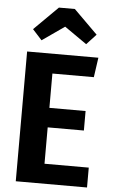

<svg xmlns="http://www.w3.org/2000/svg" viewBox="-62 -980 598 1020"><g transform="rotate(5 237.5 -469.5)"><path d="M427 -587H206V-404H399V-300H206V-106H442V0H62V-692H442ZM83 -813 210 -939H295L422 -813L371 -758L252 -841L133 -758Z"/></g></svg>

Font: Fira Sans Condensed SemiBold
Style: Regular
Weight: 600
Width: 3
Designer: bBox Type GmbH & Carrois Corporate GbR & Edenspiekermann AG
Foundry: bBox Type GmbH & Carrois Corporate GbR & Edenspiekermann AG
Version: Version 4.301